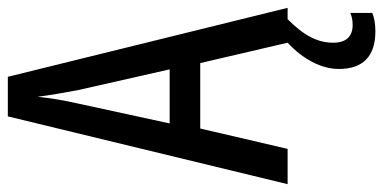

<svg xmlns="http://www.w3.org/2000/svg" viewBox="-264 -583 978 490"><g transform="rotate(-90 225.0 -338.0)"><path d="M361 -93C319 -54 294 -7 294 38C294 99 326 131 390 131C410 131 426 128 437 123V67C430 70 421 73 406 73C377 73 361 56 361 24C361 -14 376 -48 421 -93H450L274 -807H173L0 -93H90L142 -316H309ZM240 -628 293 -394H155L206 -629C214 -664 220 -700 223 -731C227 -700 233 -665 240 -628Z"/></g></svg>

Font: Noto Sans Kannada UI ExtraCondensed
Style: Regular
Weight: 400
Width: 2
Designer: Jelle Bosma - Monotype Design Team
Foundry: Monotype Imaging Inc.
Version: Version 2.005